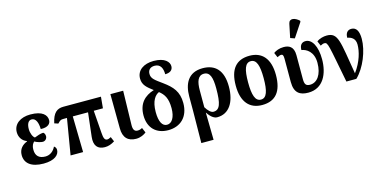

<svg xmlns="http://www.w3.org/2000/svg" viewBox="-93 -1339 4190 2104"><g transform="rotate(-15 2002.5 -287.0)"><path d="M250 10C376 10 430 -42 430 -98C430 -119 419 -133 406 -141C383 -92 341 -60 289 -60C216 -60 179 -97 179 -165C179 -217 196 -235 211 -251C240 -234 282 -223 302 -223C333 -223 352 -249 352 -274C352 -297 341 -313 331 -318C300 -317 260 -303 231 -291C209 -303 189 -350 189 -397C189 -452 207 -492 246 -492C296 -492 315 -431 316 -364C400 -359 430 -397 430 -435C430 -492 384 -548 246 -548C135 -548 53 -492 53 -398C53 -342 83 -295 136 -276V-272C85 -252 40 -213 40 -141C40 -51 108 10 250 10Z M557 0H699L691 -407H864L833 -136C822 -40 862 10 945 10C984 10 1019 -2 1057 -26L1034 -80C1013 -68 1001 -65 992 -65C961 -65 952 -93 948 -151L929 -407H1033L1045 -536H618C546 -536 499 -500 475 -386L518 -372C546 -401 554 -407 583 -407H625Z M1300 10C1351 10 1391 -12 1415 -31L1391 -88C1373 -78 1359 -73 1338 -73C1302 -73 1287 -98 1288 -149L1297 -536H1152L1155 -148C1155 -40 1209 10 1300 10Z M1664 10C1802 10 1899 -77 1899 -236C1899 -366 1839 -431 1743 -501C1659 -562 1623 -585 1623 -639C1623 -685 1652 -711 1700 -711C1766 -711 1789 -658 1789 -591C1843 -591 1877 -614 1877 -660C1877 -707 1830 -765 1703 -765C1590 -765 1510 -710 1510 -616C1510 -542 1557 -506 1623 -456C1517 -423 1442 -353 1442 -216C1442 -72 1531 10 1664 10ZM1666 -51C1613 -51 1581 -107 1581 -217C1581 -346 1628 -401 1672 -420C1725 -378 1760 -329 1760 -214C1760 -111 1721 -50 1666 -51Z M1976 240H2115L2110 -68H2112C2153 -5 2191 12 2219 12C2354 12 2428 -105 2428 -281C2428 -469 2339 -549 2201 -549C2036 -549 1980 -430 1980 -287V-126ZM2194 -57C2166 -57 2135 -88 2109 -131V-323C2109 -417 2129 -487 2199 -487C2267 -487 2289 -421 2289 -297C2289 -123 2266 -57 2194 -57Z M2730 10C2881 10 2959 -82 2959 -270C2959 -457 2873 -548 2733 -548C2582 -548 2503 -457 2503 -270C2503 -82 2589 10 2730 10ZM2732 -51C2667 -51 2643 -126 2643 -270C2643 -414 2666 -487 2731 -487C2796 -487 2820 -414 2820 -270C2820 -126 2797 -51 2732 -51Z M3263 -603 3369 -763V-775C3321 -820 3258 -834 3246 -774L3214 -620ZM3253 10C3423 10 3492 -142 3492 -306C3492 -452 3440 -544 3367 -544C3326 -544 3299 -519 3299 -461C3354 -453 3433 -408 3433 -281C3433 -148 3374 -69 3293 -69C3245 -69 3232 -93 3232 -150V-421C3232 -522 3175 -543 3118 -543C3069 -543 3028 -526 3003 -507L3026 -453C3043 -462 3059 -468 3071 -468C3088 -468 3096 -455 3096 -418V-152C3096 -26 3160 10 3253 10Z M3686 0H3799C3899 -95 3970 -275 3970 -409C3970 -496 3943 -544 3887 -544C3851 -544 3819 -523 3819 -461C3861 -454 3909 -432 3909 -360C3909 -284 3881 -172 3800 -63C3736 -442 3737 -543 3608 -543C3571 -543 3525 -532 3493 -507L3516 -453C3534 -463 3548 -468 3561 -468C3602 -468 3601 -436 3686 0Z"/></g></svg>

Font: Noto Serif Condensed
Style: Bold
Weight: 700
Width: 3
Designer: Monotype Design Team
Foundry: Monotype Imaging Inc.
Version: Version 2.015